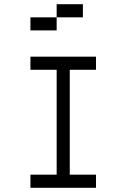

<svg xmlns="http://www.w3.org/2000/svg" viewBox="-20 -895 540 915"><path d="M437.5 0V-62.5H312.5Q312.5 -62.5 312.5 -562.5H437.5V-625H125V-562.5H250Q250 -562.5 250 -62.5H125V0ZM375 -812.5V-875H250V-812.5H125V-750H250V-812.5Z"/></svg>

Font: UnifontExMono
Style: Regular
Weight: 500
Version: Version 15.0.06